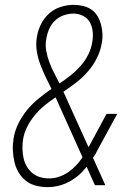

<svg xmlns="http://www.w3.org/2000/svg" viewBox="-20 -763 540 791"><path d="M177 8Q152 8 128.5 2Q105 -4 87 -18Q69 -32 57 -52Q45 -72 39.5 -95.5Q34 -119 33 -143.5Q32 -168 36 -193Q41 -224 55.5 -253.5Q70 -283 91 -309Q112 -335 138.5 -356.5Q165 -378 192 -397Q180 -421 168 -446Q156 -471 146 -497.5Q136 -524 131.5 -552.5Q127 -581 132 -611Q136 -637 148.5 -662.5Q161 -688 182 -707Q203 -726 230 -734.5Q257 -743 283 -743Q303 -743 322 -738.5Q341 -734 356.5 -723.5Q372 -713 381.5 -697Q391 -681 396 -662.5Q401 -644 402 -624Q403 -604 399 -584Q394 -554 379.5 -524.5Q365 -495 343 -469.5Q321 -444 294.5 -423.5Q268 -403 241 -385Q246 -376 250 -366.5Q254 -357 258 -348L345 -156Q345 -158 346.5 -160Q348 -162 349 -164L419 -294H463L383 -147Q379 -138 374 -129.5Q369 -121 363 -113L414 0H371Q363 -19 354 -38Q345 -57 337 -76Q332 -70 327 -64.5Q322 -59 317 -53Q303 -39 286.5 -27.5Q270 -16 252 -8Q234 0 214.5 4Q195 8 177 8ZM225 -419Q249 -435 271 -452.5Q293 -470 312 -491.5Q331 -513 343.5 -538Q356 -563 360 -589Q364 -610 362 -631.5Q360 -653 350.5 -670.5Q341 -688 322.5 -697.5Q304 -707 283 -707Q263 -707 242.5 -700Q222 -693 206.5 -678Q191 -663 182.5 -643.5Q174 -624 171 -604Q166 -578 170.5 -553.5Q175 -529 183.5 -506Q192 -483 203.5 -461.5Q215 -440 225 -419ZM184 -28Q204 -28 224 -35Q244 -42 261.5 -54Q279 -66 293.5 -81.5Q308 -97 320 -115L222 -333Q219 -341 215.5 -348Q212 -355 209 -362Q185 -346 163 -328Q141 -310 123 -288Q105 -266 92 -240.5Q79 -215 75 -188Q72 -169 72.5 -149.5Q73 -130 77 -111.5Q81 -93 90.5 -77Q100 -61 114 -49.5Q128 -38 146 -33Q164 -28 184 -28Z"/></svg>

Font: Iosevka Term Curly Extralight
Style: Italic
Weight: 200
Italic angle: -9°
Designer: Belleve Invis
Foundry: Belleve Invis
Version: Version 32.3.0